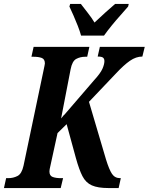

<svg xmlns="http://www.w3.org/2000/svg" viewBox="-39 -951 752 971"><path d="M-19 0 -8 -50H3Q28 -50 49.5 -61Q71 -72 80 -113L181 -594Q184 -610 186 -618Q188 -626 188 -630Q188 -652 172 -658Q156 -664 130 -664H120L131 -714H413L402 -664H392Q367 -664 346.5 -653Q326 -642 318 -600L270 -352L285 -370H286L434 -542Q469 -580 479 -603Q489 -626 489 -642Q489 -654 482 -659.5Q475 -665 455 -665L466 -714H693L681 -665Q649 -665 618 -643.5Q587 -622 547 -579L411 -436L497 -145Q513 -93 527.5 -71.5Q542 -50 569 -50H572L561 0H509Q456 0 425.5 -13.5Q395 -27 378 -60Q361 -93 345 -151L298 -323L252 -278L216 -113Q211 -93 211 -84Q211 -62 227.5 -56Q244 -50 269 -50H280L268 0ZM371 -771Q365 -793 354.5 -820Q344 -847 332.5 -873Q321 -899 312 -918L316 -931H370Q383 -914 404.5 -886.5Q426 -859 439 -837Q462 -859 493 -887Q524 -915 543 -931H612L609 -918Q593 -899 570.5 -874Q548 -849 526 -822Q504 -795 487 -771Z"/></svg>

Font: Noto Serif ExtraCondensed
Style: Bold Italic
Weight: 700
Width: 2
Italic angle: -12°
Designer: Monotype Design Team
Foundry: Monotype Imaging Inc.
Version: Version 2.013; ttfautohint (v1.8.4.7-5d5b)